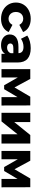

<svg xmlns="http://www.w3.org/2000/svg" viewBox="1483 -2072 597 3603"><g transform="rotate(90 1781.5 -270.5)"><path d="M27.7 -270.4Q27.7 -350.7 66.9 -414.1Q106.2 -477.4 175.7 -513Q245.2 -548.6 333.3 -548.6Q422.7 -548.6 487.9 -511.1Q553.1 -473.7 581.4 -405.7L446.9 -334.8Q426.8 -371.8 397.4 -389.9Q368.1 -408.1 332.3 -408.1Q296.1 -408.1 267.1 -391.9Q238.1 -375.7 221.2 -344.3Q204.2 -312.9 204.2 -270.4Q204.2 -227.4 221.2 -196.3Q238.1 -165.2 267.1 -148.7Q296.1 -132.2 332.3 -132.2Q368.1 -132.2 397.4 -150.2Q426.8 -168.1 446.9 -205.6L581.4 -134.7Q552.7 -67.1 487.4 -29.4Q422.2 8.2 333.3 8.2Q245.2 8.2 175.7 -27.3Q106.2 -62.9 66.9 -126.6Q27.7 -190.2 27.7 -270.4Z M989.2 -102.8 978.1 -127V-313.7Q978.1 -362.2 948.7 -387.6Q919.2 -413 859 -413Q818 -413 777.3 -400.2Q736.7 -387.3 707.9 -365.1L647.9 -484.3Q692.2 -515.1 755.2 -531.8Q818.1 -548.6 883.7 -548.6Q1014.3 -548.6 1083.4 -488.1Q1152.6 -427.6 1152.6 -303.8V0H989.2ZM626.8 -156.4Q626.8 -233 684.3 -275.7Q741.9 -318.3 862.6 -318.3H997.4V-222.7H884.8Q837.3 -222.7 816.6 -207.4Q795.8 -192.1 795.8 -163.8Q795.8 -137.2 816.7 -120.9Q837.7 -104.7 874.2 -104.7Q910.2 -104.7 937.9 -121.9Q965.6 -139.1 978.1 -172.2L1003.1 -101.2Q987.4 -47.3 943.2 -19.6Q899 8.2 828 8.2Q765.2 8.2 719.9 -13.2Q674.7 -34.6 650.7 -71.9Q626.8 -109.3 626.8 -156.4Z M1277 -540.3H1460.4L1655.8 -179.8H1583.1L1794.8 -540.3H1958.3L1959.9 0H1802.7L1802.1 -365L1829.6 -346.8L1653.7 -49.7H1579.6L1403.2 -359.8L1434.2 -367.6V0H1277Z M2097 -540.3H2270.9V-239.6L2513.7 -540.3H2673.7V0H2499.8V-301.3L2258 0H2097Z M2812 -540.3H2995.4L3190.8 -179.8H3118.1L3329.8 -540.3H3493.3L3494.9 0H3337.7L3337.1 -365L3364.6 -346.8L3188.7 -49.7H3114.6L2938.2 -359.8L2969.2 -367.6V0H2812Z"/></g></svg>

Font: iiserrat Thin
Style: Regular
Weight: 100
Designer: Akira Ohta
Foundry: Akira Ohta
Version: Version 1.200;Glyphs 3.3.1 (3343)